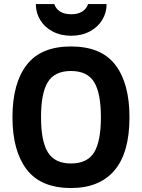

<svg xmlns="http://www.w3.org/2000/svg" viewBox="-20 -921 706 955"><path d="M624 -337.9Q624 -161.6 549.6 -73.7Q475.1 14.2 333 14.2Q183.1 14.2 112.5 -78.4Q42 -170.9 42 -337.9Q42 -505.9 112.5 -597.9Q183.1 -689.9 333 -689.9Q483.9 -689.9 554 -597.9Q624 -505.9 624 -337.9ZM481.9 -337.9Q481.9 -458 448 -512.9Q414.1 -567.9 333 -567.9Q252 -567.9 218 -512.9Q184.1 -458 184.1 -337.9Q184.1 -217.8 218.5 -162.8Q252.9 -107.9 333 -107.9Q414.1 -107.9 448 -162.8Q481.9 -217.8 481.9 -337.9ZM510.3 -900.9Q510.3 -857.9 488.5 -822Q466.8 -786.1 426.5 -764.6Q386.2 -743.2 334 -743.2Q282.2 -743.2 241.9 -764.4Q201.7 -785.6 179.9 -821.8Q158.2 -857.9 158.2 -900.9H250Q257.3 -877.9 278.3 -864Q299.3 -850.1 335 -850.1Q368.2 -850.1 389.6 -864Q411.1 -877.9 418 -900.9Z"/></svg>

Font: Clear Sans
Style: Bold
Weight: 700
Foundry: Intel Corporation
Version: Version 1.00